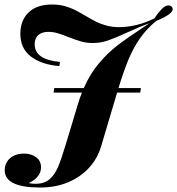

<svg xmlns="http://www.w3.org/2000/svg" viewBox="-20 -649 791 857"><path d="M751 -608.4Q751 -595.7 729 -581.5Q707 -567.4 678.2 -556.2Q635.3 -521.5 605.5 -479Q575.7 -436.5 554 -384.5Q532.2 -332.5 508.8 -255.9H608.9L606 -235.8H502.9L501 -230L431.2 4.9Q415.5 57.6 378.4 98.9Q341.3 140.1 285.2 164.1Q229 188 159.2 188Q1.5 188 1 111.3Q1 90.8 11 73.7Q21 56.6 40.5 46.6Q60.1 36.6 86.4 36.6Q120.1 36.6 141.6 53Q163.1 69.3 163.1 98.1Q163.1 120.6 148.4 138.7Q133.8 156.7 107.9 168Q121.1 171.4 139.2 171.4Q177.2 171.4 200.7 151.4Q224.1 131.3 239 96.4Q253.9 61.5 273.9 -5.4L328.1 -185.1Q335.4 -210 345.7 -235.8H219.2L222.2 -255.9H354Q382.3 -320.3 422.4 -367.4Q462.4 -414.6 507.1 -448.5Q551.8 -482.4 629.9 -533.7L647.9 -545.4Q606 -531.2 541 -501Q490.7 -478 459.5 -467.5Q428.2 -457 394 -457Q366.7 -457 343.3 -463.6Q319.8 -470.2 285.6 -483.4Q256.8 -495.1 236.6 -501Q216.3 -506.8 195.3 -506.8Q167.5 -506.8 151.1 -492.7Q134.8 -478.5 134.8 -451.2Q134.8 -382.8 247.6 -372.6L245.1 -354Q165.5 -360.4 118.2 -396.5Q70.8 -432.6 70.8 -498Q70.8 -557.6 107.4 -593.3Q144 -628.9 212.4 -628.9Q242.2 -628.9 267.6 -622.1Q293 -615.2 312.7 -605.5Q332.5 -595.7 361.3 -578.6Q390.1 -561.5 410.2 -551.5Q430.2 -541.5 455.8 -534.7Q481.4 -527.8 511.7 -527.8Q549.3 -527.8 590.3 -537.8Q631.3 -547.9 668.9 -566.9Q683.1 -588.9 700.2 -606.9Q717.3 -625 732.4 -625Q740.2 -625 745.6 -619.6Q751 -614.3 751 -608.4Z"/></svg>

Font: TypoPRO Playfair Display SC
Style: Bold Italic
Weight: 700
Italic angle: -14.9847°
Designer: Claus Eggers Sørensen
Foundry: Claus Eggers Sørensen
Version: Version 1.004;PS 001.004;hotconv 1.0.70;makeotf.lib2.5.58329